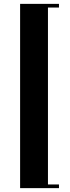

<svg xmlns="http://www.w3.org/2000/svg" viewBox="-20 -792 362 993"><path d="M285 -772V-753H228V162H285V181H84V-772Z"/></svg>

Font: Playfair Display
Style: Bold
Weight: 700
Designer: Claus Eggers Sørensen
Foundry: Claus Eggers Sørensen
Version: Version 1.203